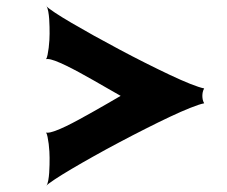

<svg xmlns="http://www.w3.org/2000/svg" viewBox="-20 -647 790 669"><path d="M142.1 -625.5Q140.6 -626 140.6 -627.4ZM142.1 -0.5Q146 -6.3 148.2 -18.6Q150.4 -30.8 151.4 -44.9Q152.3 -59.1 152.6 -73Q152.8 -86.9 152.8 -96.7Q152.8 -105.5 152.1 -118.9Q151.4 -132.3 149.7 -145.5Q147.9 -158.7 145.8 -169.7Q143.6 -180.7 140.6 -185.1Q142.1 -184.6 145 -184.6Q154.8 -184.6 171.6 -190.7Q188.5 -196.8 209.7 -207Q231 -217.3 255.6 -230.7Q280.3 -244.1 305.4 -258.3Q330.6 -272.5 355 -286.6Q379.4 -300.8 400.4 -313Q379.4 -324.7 355 -338.9Q330.6 -353 305.7 -367.2Q280.8 -381.3 256.1 -394.8Q231.4 -408.2 210.2 -418.5Q189 -428.7 172.1 -435.1Q155.3 -441.4 145.5 -441.4Q142.1 -441.4 140.6 -440.9Q143.6 -445.3 145.8 -456.3Q147.9 -467.3 149.7 -480.5Q151.4 -493.7 152.1 -507.1Q152.8 -520.5 152.8 -529.3Q152.8 -539.1 152.6 -553Q152.3 -566.9 151.4 -580.8Q150.4 -594.7 148.2 -606.9Q146 -619.1 142.1 -625Q148.4 -618.2 171.6 -602.8Q194.8 -587.4 229.5 -567.1Q264.2 -546.9 307.1 -522.9Q350.1 -499 395.5 -474.9Q440.9 -450.7 486.6 -427.7Q532.2 -404.8 572 -386Q611.8 -367.2 643.1 -354.7Q674.3 -342.3 691.4 -338.9Q687.5 -332 686.3 -325.4Q685.1 -318.8 685.1 -313Q685.1 -307.1 686.3 -300.5Q687.5 -293.9 691.4 -287.1Q674.3 -283.7 643.1 -271.2Q611.8 -258.8 572 -240Q532.2 -221.2 486.8 -198.2Q441.4 -175.3 395.8 -151.1Q350.1 -127 307.4 -103Q264.6 -79.1 230 -58.6Q195.3 -38.1 171.9 -22.7Q148.4 -7.3 142.1 -0.5ZM140.6 1.5Q140.6 0.5 142.1 -0.5Z"/></svg>

Font: Arbutus
Style: Regular
Weight: 400
Designer: Karolina Lach
Foundry: Sorkin Type Co.
Version: Version 1.003